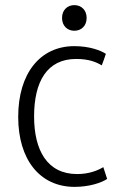

<svg xmlns="http://www.w3.org/2000/svg" viewBox="-20 -719 464 749"><path d="M271 10C328 10 376 -6 398 -21L383 -67C363 -55 329 -40 281 -40C164 -40 113 -133 113 -265C113 -400 163 -489 277 -489C327 -489 355 -477 377 -464C383 -479 388 -494 393 -509C373 -522 330 -539 270 -539C136 -539 51 -432 51 -263C51 -97 135 10 271 10ZM270 -599C297 -599 318 -618 318 -649C318 -680 297 -699 270 -699C243 -699 222 -680 222 -649C222 -618 243 -599 270 -599Z"/></svg>

Font: Repo Light
Style: Regular
Weight: 300
Designer: Stefan Peev
Foundry: Context Ltd
Version: Version 001.502